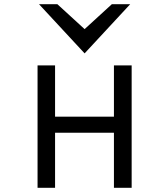

<svg xmlns="http://www.w3.org/2000/svg" viewBox="-20 -890 781 910"><path d="M381 -637 597 -870H510L381 -752L252 -870H165ZM604 0V-580H520V-337H241V-580H158V0H241V-261H520V0Z"/></svg>

Font: Charger Monospace
Style: Regular
Weight: 400
Designer: Jasper
Foundry: Cannot Into Space Fonts
Version: Version 0.980